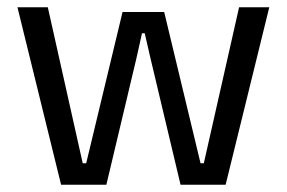

<svg xmlns="http://www.w3.org/2000/svg" viewBox="-20 -508 788 528"><path d="M148 0 28 -488H111.5L207.5 -59H217L317 -475H431.5L531.5 -59H540.5L637.5 -488H720.5L600.5 0H476.5L394 -347L378 -416.5H370.5L355 -347L272.5 0Z"/></svg>

Font: Anek Odia Medium
Style: Regular
Weight: 400
Version: Version 1.003